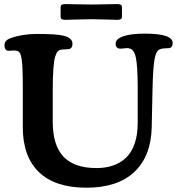

<svg xmlns="http://www.w3.org/2000/svg" viewBox="-20 -874 846 917"><path d="M410.6 -782.2Q384.8 -782.2 347.4 -780.8Q310.1 -779.3 292.5 -779.3Q280.3 -779.3 274.9 -782.5Q269.5 -785.6 269.5 -794.4V-839.4Q269.5 -848.1 274.9 -851.3Q280.3 -854.5 292.5 -854.5Q310.1 -854.5 347.4 -853.5Q384.8 -852.5 410.6 -852.5H420.9Q451.7 -852.5 487.3 -853.5Q522.9 -854.5 539.6 -854.5Q551.8 -854.5 557.1 -851.3Q562.5 -848.1 562.5 -839.4V-794.4Q562.5 -785.6 557.1 -782.5Q551.8 -779.3 539.6 -779.3Q522.9 -779.3 487.3 -780.8Q451.7 -782.2 420.9 -782.2ZM708.5 -449.2 704.6 -267.1Q701.7 -128.4 621.8 -53Q542 22.5 392.6 22.5Q244.1 22.5 166.7 -51.3Q89.4 -125 88.9 -264.2V-452.6Q88.9 -508.8 87.6 -540.8Q86.4 -572.8 83 -593.8Q79.6 -614.7 74 -622.3Q68.4 -629.9 58.1 -631.8Q49.3 -633.8 35.2 -632.3Q21 -630.9 16.6 -631.8Q1.5 -635.3 1.5 -657.2Q1.5 -670.4 8.8 -678.7Q16.1 -687 32.7 -692.4Q85.4 -711.9 157.7 -711.9Q249 -711.9 282.7 -703.6Q326.2 -693.4 326.2 -665Q326.2 -642.1 307.6 -639.2Q302.2 -638.2 291.5 -638.2Q280.8 -638.2 272 -636.7Q262.2 -635.3 256.1 -629.2Q250 -623 243.9 -604.5Q237.8 -585.9 234.9 -545.2Q231.9 -504.4 231.9 -440.4V-292.5Q231.9 -179.7 283.4 -125.5Q335 -71.3 440.9 -71.3Q484.4 -71.3 519.5 -83.3Q554.7 -95.2 581.5 -120.4Q608.4 -145.5 623 -187.7Q637.7 -230 637.7 -287.1V-459.5Q637.2 -560.1 628.7 -599.6Q620.1 -639.2 597.7 -642.6Q591.8 -645.5 573.2 -643.1Q554.7 -640.6 548.3 -642.1Q532.2 -646 532.2 -665.5Q532.2 -688 568.8 -700.7Q605.5 -713.4 671.9 -713.4Q804.7 -713.4 804.7 -668.5Q804.7 -647 787.6 -644Q783.7 -643.1 769.3 -643.1Q754.9 -643.1 745.1 -639.2Q726.6 -633.8 718.8 -595Q710.9 -556.2 708.5 -449.2Z"/></svg>

Font: Cooper* SemiBold
Style: Regular
Weight: 600
Designer: Owen Earl
Foundry: indestructible type*
Version: Version 0.001